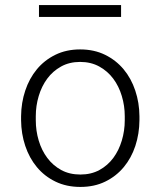

<svg xmlns="http://www.w3.org/2000/svg" viewBox="-20 -735 640 765"><path d="M64 -272Q64.5 -325.7 80.6 -374Q96.7 -422.4 126.7 -458.7Q156.7 -495.1 200.4 -516.6Q244.1 -538.1 299.3 -538.1Q355 -538.1 398.7 -516.6Q442.4 -495.1 472.7 -458.7Q502.9 -422.4 519 -374Q535.2 -325.7 535.6 -272V-255.9Q535.2 -202.1 519.3 -153.8Q503.4 -105.5 473.1 -69.1Q442.9 -32.7 399.4 -11.5Q356 9.8 300.3 9.8Q244.6 9.8 200.9 -11.5Q157.2 -32.7 127 -69.1Q96.7 -105.5 80.6 -153.8Q64.5 -202.1 64 -255.9ZM122.6 -255.9Q122.6 -213.9 134.3 -174.8Q146 -135.7 168.5 -105.7Q190.9 -75.7 223.9 -57.6Q256.8 -39.6 300.3 -39.6Q343.3 -39.6 376.2 -57.6Q409.2 -75.7 431.4 -105.7Q453.6 -135.7 465.3 -174.8Q477.1 -213.9 477.1 -255.9V-272Q477.1 -313.5 465.3 -352.5Q453.6 -391.6 431.2 -421.6Q408.7 -451.7 375.5 -470Q342.3 -488.3 299.3 -488.3Q256.3 -488.3 223.4 -470Q190.4 -451.7 168.2 -421.6Q146 -391.6 134.3 -352.5Q122.6 -313.5 122.6 -272ZM462.4 -667.5H135.3V-714.8H462.4Z"/></svg>

Font: Roboto Mono Light
Style: Regular
Weight: 300
Designer: Google
Version: Version 2.000985; 2015; ttfautohint (v1.3)